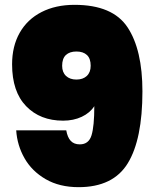

<svg xmlns="http://www.w3.org/2000/svg" viewBox="-20 -767 637 794"><path d="M310 -170Q347 -170 358.5 -207.5Q370 -245 370 -328Q352 -300 318 -284Q284 -268 241 -268Q146 -268 88 -328Q30 -388 30 -501Q30 -576 61.5 -631.5Q93 -687 151.5 -717Q210 -747 288 -747Q446 -747 507.5 -654Q569 -561 569 -389Q569 -191 508.5 -92Q448 7 305 7Q226 7 169 -26Q112 -59 81.5 -112.5Q51 -166 47 -228H254Q259 -199 272.5 -184.5Q286 -170 310 -170ZM355 -495Q355 -525 339.5 -539.5Q324 -554 296 -554Q268 -554 252.5 -539.5Q237 -525 237 -495Q237 -468 253 -453Q269 -438 296 -438Q323 -438 339 -453Q355 -468 355 -495Z"/></svg>

Font: Poppins Black A&M
Style: Regular
Weight: 900
Designer: Ninad Kale (Devanagari), Jonny Pinhorn (Latin)
Foundry: Indian Type Foundry
Version: 4.004